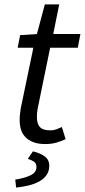

<svg xmlns="http://www.w3.org/2000/svg" viewBox="-20 -640 384 869"><path d="M131 -424H60L71 -481L147 -486L183 -620H248L221 -486H344L332 -424H207L150 -146Q147 -128 147 -110Q147 -80 160.5 -65Q174 -50 209 -50Q223 -50 236 -55Q249 -60 260 -65L277 -10Q260 -2 237 5Q214 12 185 12Q153 12 131 3.5Q109 -5 95 -19.5Q81 -34 75 -53.5Q69 -73 69 -96Q69 -111 70.5 -123.5Q72 -136 74 -150ZM129 45Q162 53 182.5 68Q203 83 203 110Q203 135 190.5 152.5Q178 170 157 181.5Q136 193 109 199.5Q82 206 53 209L49 173Q93 166 119 153Q145 140 145 116Q145 99 133.5 91.5Q122 84 106 79Z"/></svg>

Font: mr_Source Sans Pro
Style: Italic
Weight: 400
Italic angle: -11°
Designer: Paul D. Hunt
Foundry: Adobe Systems Incorporated
Version: Version 1.036;July 10, 2024;FontCreator 11.5.0.2430 64-bit